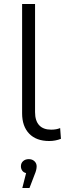

<svg xmlns="http://www.w3.org/2000/svg" viewBox="-20 -703 326 964"><path d="M91 -134V-683H156V-140Q156 -97 176.5 -74.5Q197 -52 237 -52Q263 -52 282 -60L286 -6Q258 5 227 5Q162 5 126.5 -32Q91 -69 91 -134ZM164 132Q164 150 154 173L128 241H92L111 166Q98 163 91.5 153.5Q85 144 85 132Q85 116 96 106Q107 96 124.5 96Q142 96 153 106.5Q164 117 164 132Z"/></svg>

Font: Montserrat Ace
Style: Regular
Weight: 400
Designer: Julieta Ulanovsky
Foundry: Julieta Ulanovsky
Version: Version 1